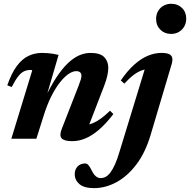

<svg xmlns="http://www.w3.org/2000/svg" viewBox="-20 -734 1006 1016"><path d="M42 -273.5 18.5 -282.5Q41.5 -348.5 69.8 -385.8Q98 -423 131.2 -438.5Q164.5 -454 203 -454Q219.5 -454 233 -452.8Q246.5 -451.5 260.2 -449.5Q274 -447.5 290 -443.5L220 -204L216.5 -211Q247.5 -277.5 278 -323.8Q308.5 -370 338.5 -398.8Q368.5 -427.5 398.5 -440.8Q428.5 -454 459 -454Q510 -454 531.5 -431.8Q553 -409.5 553 -375Q553 -357 548 -333.8Q543 -310.5 531.5 -280.5L437.5 -37L417.5 -71Q440 -71 462.2 -78.8Q484.5 -86.5 509.2 -103.5Q534 -120.5 562 -148L580 -130.5Q541 -79.5 504 -47.8Q467 -16 432 -1.5Q397 13 362.5 13Q319.5 13 306.2 -2Q293 -17 306.5 -51L396 -280.5Q404 -301.5 407.5 -313Q411 -324.5 411 -333Q411 -344 404.5 -350.8Q398 -357.5 383 -357.5Q364.5 -357.5 342.2 -342.2Q320 -327 296.2 -296.8Q272.5 -266.5 250.2 -221.8Q228 -177 210 -118.5L172.5 0H40L150.5 -361Q149.5 -362.5 147.8 -363.2Q146 -364 143 -364Q124.5 -364 109 -357.5Q93.5 -351 77.8 -331.8Q62 -312.5 42 -273.5ZM806 -633.5Q806 -657 816.5 -675.2Q827 -693.5 845.2 -703.8Q863.5 -714 886.5 -714Q920.5 -714 943 -692Q965.5 -670 965.5 -635Q965.5 -612 955 -593.8Q944.5 -575.5 926.5 -565Q908.5 -554.5 885 -554.5Q851 -554.5 828.5 -577Q806 -599.5 806 -633.5ZM777 -20Q749 74 701.5 136.5Q654 199 596 230.2Q538 261.5 477.5 261.5Q425 261.5 400.2 240.2Q375.5 219 375.5 187Q375.5 163 390.5 147Q405.5 131 431 131Q440 131 447.8 139.5Q455.5 148 466 169.5Q477 191 488.5 199.8Q500 208.5 511.5 208.5Q526 208.5 539 201.8Q552 195 564.2 178.8Q576.5 162.5 588.8 135.2Q601 108 613 67L754.5 -395.5L781 -369Q756 -370 733.2 -362.5Q710.5 -355 687.2 -337.5Q664 -320 638 -291.5L619 -308Q654.5 -360 690.5 -392Q726.5 -424 762.5 -439Q798.5 -454 834 -454Q860 -454 874 -448Q888 -442 891.2 -428.8Q894.5 -415.5 888.5 -395Z"/></svg>

Font: Newsreader 24pt
Style: Bold Italic
Weight: 700
Italic angle: -17°
Designer: Hugues Gentile
Foundry: Production Type
Version: Version 1.003